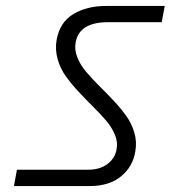

<svg xmlns="http://www.w3.org/2000/svg" viewBox="-20 -692 611 647"><path d="M26.9 -64.9 37.1 -120.1H276.9Q317.4 -120.1 343 -140.1Q368.7 -160.2 373 -189.9Q377.4 -213.9 366.9 -238.8Q356.4 -263.7 336.9 -286.4Q317.4 -309.1 293.2 -333Q269 -356.9 245.1 -382.6Q221.2 -408.2 202.1 -434.6Q183.1 -460.9 174.1 -493.2Q165 -525.4 170.9 -558.1Q181.6 -617.2 227.1 -644.5Q272.5 -671.9 336.9 -671.9H535.2L524.9 -617.2H344.2Q246.6 -617.2 234.9 -548.8Q230.5 -524.4 240.5 -499Q250.5 -473.6 270 -450.4Q289.6 -427.2 313.7 -403.3Q337.9 -379.4 361.8 -354Q385.7 -328.6 404.5 -302.7Q423.3 -276.9 432.6 -245.4Q441.9 -213.9 436 -182.1Q428.2 -131.3 388.4 -98.1Q348.6 -64.9 280.8 -64.9Z"/></svg>

Font: SVN-Poppins Light
Style: Italic
Weight: 300
Italic angle: -10°
Designer: Ninad Kale (Devanagari), Jonny Pinhorn (Latin)
Foundry: Indian Type Foundry
Version: Version 3.002 2017